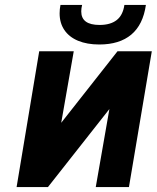

<svg xmlns="http://www.w3.org/2000/svg" viewBox="-20 -761 640 781"><path d="M139.5 -552.5H280L229 -261.5L458 -552.5H597.5L504.5 0H369.5L425 -317.5L175 0H47.5ZM222.5 -706.5Q222.5 -724 226 -741H314Q310.5 -727 310.5 -714.5Q310.5 -659.5 385 -659.5Q429 -659.5 454.5 -679.2Q480 -699 486 -741H573.5Q562 -660.5 514 -620.2Q466 -580 384 -580Q334 -580 297.5 -595.2Q261 -610.5 241.8 -639Q222.5 -667.5 222.5 -706.5Z"/></svg>

Font: JuliaMono ExtraBoldItalic
Style: Regular
Weight: 800
Italic angle: -9°
Monospace: yes
Designer: cormullion
Foundry: corm
Version: Version 0.049; ttfautohint (v1.8.4)